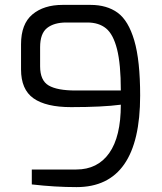

<svg xmlns="http://www.w3.org/2000/svg" viewBox="-20 -760 663 785"><path d="M110 -6V-67H292Q379 -67 426.5 -134Q474 -201 474 -332Q399 -322 271 -322Q168 -322 117 -358Q66 -394 66 -476V-579Q66 -662 112.5 -701Q159 -740 236 -740H350Q417 -740 461 -708Q505 -676 529 -594.5Q553 -513 553 -369Q553 5 293 5Q205 5 110 -6ZM474 -390Q474 -498 458.5 -559Q443 -620 413.5 -644Q384 -668 337 -668H251Q201 -668 172.5 -645.5Q144 -623 144 -567V-489Q144 -431 179 -410.5Q214 -390 289 -390Z"/></svg>

Font: Exo
Style: Regular
Weight: 400
Designer: Natanael Gama
Foundry: Natanael Gama
Version: Version 1.500; ttfautohint (v1.6)